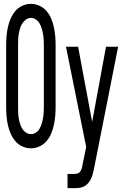

<svg xmlns="http://www.w3.org/2000/svg" viewBox="-20 -763 640 998"><path d="M141 8Q118 8 96 -2Q74 -12 59.5 -29.5Q45 -47 35.5 -68.5Q26 -90 21 -113Q16 -136 14 -159Q12 -182 12 -205V-530Q12 -553 14 -576Q16 -599 21 -622Q26 -645 35.5 -666.5Q45 -688 59.5 -705.5Q74 -723 96 -733Q118 -743 141 -743Q164 -743 185.5 -733Q207 -723 222 -705.5Q237 -688 246 -666.5Q255 -645 260 -622Q265 -599 267 -576Q269 -553 269 -530V-205Q269 -182 267 -159Q265 -136 260 -113Q255 -90 246 -68.5Q237 -47 222 -29.5Q207 -12 185.5 -2Q164 8 141 8ZM141 -66Q155 -66 167 -74Q179 -82 186 -94.5Q193 -107 197 -120.5Q201 -134 203.5 -148Q206 -162 207 -176.5Q208 -191 208 -205V-530Q208 -544 207 -558.5Q206 -573 203.5 -587Q201 -601 197 -614.5Q193 -628 186 -640.5Q179 -653 167 -661.5Q155 -670 141 -670Q127 -670 115 -661.5Q103 -653 95.5 -640.5Q88 -628 84 -614.5Q80 -601 77.5 -587Q75 -573 74.5 -558.5Q74 -544 74 -530V-205Q74 -191 74.5 -176.5Q75 -162 77.5 -148Q80 -134 84 -120.5Q88 -107 95.5 -94.5Q103 -82 115 -74Q127 -66 141 -66ZM331 215V141H369Q378 141 386 137.5Q394 134 398.5 126.5Q403 119 405.5 110.5Q408 102 409 93L428 1L323 -520H386L459 -129L531 -520H594L469 112Q466 125 463 138Q460 151 454.5 163.5Q449 176 440.5 186.5Q432 197 420.5 204Q409 211 395.5 213Q382 215 369 215Z"/></svg>

Font: Nova
Style: Regular
Weight: 400
Monospace: yes
Designer: Belleve Invis
Foundry: Belleve Invis
Version: Version 24.1.4; ttfautohint (v1.8.4)